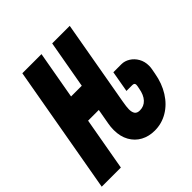

<svg xmlns="http://www.w3.org/2000/svg" viewBox="-230 -873 1021 1021"><g transform="rotate(-45 280.5 -362.5)"><path d="M89 -725H233L185 -454.5H265.5L313.5 -725H445.5L360.5 -242.5Q354 -206.5 354 -188.5Q354 -166.5 362.5 -154.8Q371 -143 391.5 -143Q422.5 -143 443 -165Q463.5 -187 470.5 -227.5L473.5 -243L474.5 -252.5Q474.5 -260 470.5 -263.5Q466.5 -267 457.5 -267H414L435 -386.5H496Q520 -386.5 542.8 -372.5Q565.5 -358.5 579.8 -333.5Q594 -308.5 594 -277Q594 -265 592 -254.5L586.5 -224.5Q575.5 -161.5 545 -113Q514.5 -64.5 469.5 -37.8Q424.5 -11 371.5 -11Q328 -11 293.5 -29.5Q259 -48 239 -83.5Q219 -119 219 -167.5Q219 -191.5 223 -212L238.5 -299.5H158L105 0H-39Z"/></g></svg>

Font: JuliaMono Black
Style: Italic
Weight: 900
Italic angle: -9°
Monospace: yes
Designer: cormullion
Foundry: corm
Version: Version 0.057; ttfautohint (v1.8.4)